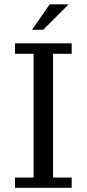

<svg xmlns="http://www.w3.org/2000/svg" viewBox="-20 -888 410 908"><path d="M231 -48.5H319V0H51V-48.5H139V-633.5H51V-683H319V-633.5H231ZM215 -867.5H304.5L184.5 -747.5H131.5Z"/></svg>

Font: MM Phetkon
Style: Regular
Weight: 400
Designer: Khon Soe Zaw Thu
Version: Version 1.00 July 15, 2016, initial release